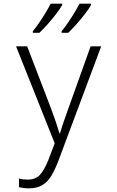

<svg xmlns="http://www.w3.org/2000/svg" viewBox="-20 -786 640 1053"><path d="M138 247Q109 247 84 240V193Q94 196 106.5 197.5Q119 199 132 199Q174 199 198 174Q222 149 245 92L280 0L68 -532H129L261 -188Q275 -151 285.5 -119.5Q296 -88 306 -55H309Q319 -89 330 -120.5Q341 -152 355 -191L477 -532H535L301 94Q283 142 262.5 176.5Q242 211 212.5 229Q183 247 138 247ZM318 -615Q334 -634 352.5 -661Q371 -688 388 -716Q405 -744 416 -766H479V-758Q467 -737 445.5 -709Q424 -681 399.5 -653.5Q375 -626 354 -606H318ZM160 -615Q176 -634 194.5 -661Q213 -688 230 -716Q247 -744 258 -766H321V-758Q309 -737 287.5 -709Q266 -681 241.5 -653.5Q217 -626 196 -606H160Z"/></svg>

Font: Noto Sans Mono Light
Style: Regular
Weight: 300
Designer: Monotype Design Team
Foundry: Monotype Imaging Inc.
Version: Version 2.014; ttfautohint (v1.8.4.7-5d5b)